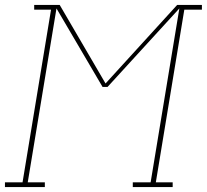

<svg xmlns="http://www.w3.org/2000/svg" viewBox="-38 -755 835 775"><path d="M-18 0V-19H53L168 -716H100V-735H203L388 -418L677 -735H777V-716H706L591 -19H659V0H498V-19H570L686 -721L396 -404H376L190 -721L74 -19H143V0Z"/></svg>

Font: Iosevka Etoile Thin
Style: Italic
Weight: 100
Italic angle: -9°
Designer: Belleve Invis
Foundry: Belleve Invis
Version: Version 22.1.2; ttfautohint (v1.8.4)